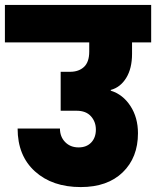

<svg xmlns="http://www.w3.org/2000/svg" viewBox="-34 -760 630 775"><path d="M-14.2 -588.9V-740.2H576.2V-588.9H499V-543Q499 -483.4 475.3 -445.3Q451.7 -407.2 413.1 -397V-394Q461.9 -378.9 492.4 -332.3Q522.9 -285.6 522.9 -222.2Q522.9 -124 461.4 -64.5Q399.9 -4.9 292 -4.9Q177.2 -4.9 107.2 -68.1Q37.1 -131.3 37.1 -241.2H208Q208 -208 229 -186.5Q250 -165 283.2 -165Q315.4 -165 334.2 -184.8Q353 -204.6 353 -236.8Q353 -268.6 333 -290.8Q313 -313 274.9 -313H210.9V-470.2H249Q283.7 -470.2 304.9 -489.7Q326.2 -509.3 326.2 -551.8V-588.9Z"/></svg>

Font: Poppins ExtraBold
Style: Regular
Weight: 800
Designer: Ninad Kale (Devanagari), Jonny Pinhorn (Latin)
Foundry: Indian Type Foundry
Version: Version 3.200;PS 1.000;hotconv 16.6.54;makeotf.lib2.5.65590